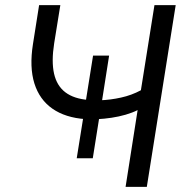

<svg xmlns="http://www.w3.org/2000/svg" viewBox="-20 -725 716 745"><path d="M467.3 0 514 -297.8Q493.7 -287.6 467.6 -280Q441.5 -272.4 412.8 -268.1Q384.2 -263.8 355.4 -262.4L365.6 -271.8L340 -110.8H277.7L303.3 -270.7L311.2 -262.8Q233.5 -268.3 183.3 -303.4Q133.1 -338.5 113.4 -401.4Q93.8 -464.3 107.8 -553.4L131.7 -705H214.1L190.2 -557Q179.1 -486.2 189.8 -439Q200.5 -391.9 233.8 -366.7Q267.1 -341.6 323 -337.2L312.5 -330.1L341.1 -509.3H403.4L374.8 -327.2L367.5 -335.8Q408.6 -337.3 449.6 -346.4Q490.7 -355.4 526.7 -374.8L579.3 -705H661.7L549.7 0Z"/></svg>

Font: Nunito Sans 12pt ExtraLight
Style: Italic
Weight: 200
Italic angle: -9°
Designer: Vernon Adams
Foundry: Vernon Adams
Version: Version 3.101;gftools[0.9.27]